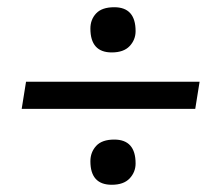

<svg xmlns="http://www.w3.org/2000/svg" viewBox="-20 -554 612 531"><path d="M230 -108Q230 -133 246 -150.5Q262 -168 296 -168Q355 -168 355 -102Q355 -78 338.5 -60.5Q322 -43 289 -43Q230 -43 230 -108ZM230 -475Q230 -500 246 -517Q262 -534 296 -534Q355 -534 355 -468Q355 -444 338.5 -426.5Q322 -409 289 -409Q230 -409 230 -475ZM532 -328 520 -253H40L52 -328Z"/></svg>

Font: Magra
Style: Regular
Weight: 400
Designer: Viviana Monsalve
Foundry: Viviana Monsalve
Version: Version 1.001